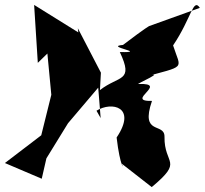

<svg xmlns="http://www.w3.org/2000/svg" viewBox="-34 -739 834 782"><path d="M359 -288C421 -327 525 -304 441 -179C455 -57 475 -47 461 -73L584 23C716 -87 634 -66 636 -182C637 -242 536 -185 585 -328C471 -325 657 -401 531 -397C506 -391 675 -463 541 -422C729 -474 703 -453 671 -554C747 -667 752 -749 780 -707L574 -633C574 -633 563 -629 467 -556C388 -549 574 -524 454 -527C512 -404 451 -433 373 -372L377 -443L283 -624L285 -607L105 -719L120 -483L159 -521L175 -353L134 -188L-14 -75L136 -11L155 -94L243 -237L366 -382L376 -258Z"/></svg>

Font: Asimov Silicon
Style: Regular
Weight: 400
Designer: Google
Version: Version 2.000980; 2014